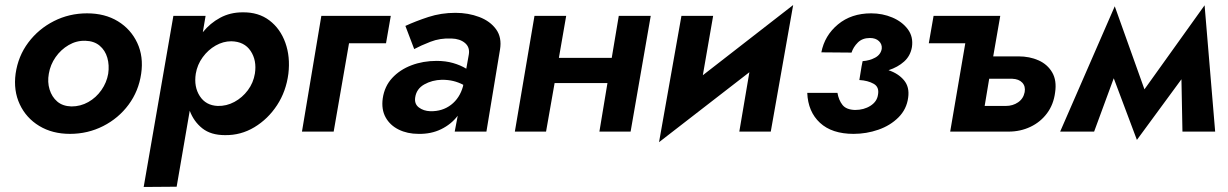

<svg xmlns="http://www.w3.org/2000/svg" viewBox="-20 -523 4881 763"><path d="M42 -230Q52 -300 92.5 -354Q133 -408 194 -439Q255 -470 326 -470Q397 -470 448.5 -438.5Q500 -407 525.5 -352.5Q551 -298 541 -230Q531 -161 491 -107Q451 -53 390 -22Q329 9 258 9Q188 9 136 -22.5Q84 -54 58.5 -108.5Q33 -163 42 -230ZM174 -230Q168 -197 177 -167.5Q186 -138 207.5 -119.5Q229 -101 264 -100Q300 -100 331 -117.5Q362 -135 383 -165Q404 -195 410 -230Q415 -264 406.5 -293.5Q398 -323 376 -341.5Q354 -360 319 -361Q284 -362 253 -344Q222 -326 201 -296Q180 -266 174 -230Z M682 219 551 220 669 -460H797L786 -395Q815 -431 855 -452.5Q895 -474 944 -474Q1007 -475 1050.5 -442Q1094 -409 1114 -353Q1134 -297 1126 -230Q1117 -160 1081 -105Q1045 -50 991 -17.5Q937 15 874 14Q818 14 784 -13Q750 -40 734 -83ZM993 -231Q1001 -283 976 -320.5Q951 -358 899 -359Q867 -359 837 -342Q807 -325 785.5 -295.5Q764 -266 758 -230Q750 -178 774 -141Q798 -104 845 -102Q880 -101 911.5 -118Q943 -135 965 -164.5Q987 -194 993 -231Z M1257 -460H1533L1514 -351H1367L1306 0H1180Z M1626 -328 1591 -420Q1632 -439 1682.5 -455.5Q1733 -472 1790 -472Q1841 -472 1884.5 -455.5Q1928 -439 1951.5 -406.5Q1975 -374 1967 -326L1913 0H1787L1799 -63Q1773 -29 1733 -9.5Q1693 10 1643 9Q1599 9 1564.5 -8Q1530 -25 1512.5 -56.5Q1495 -88 1501 -132Q1508 -180 1538.5 -213Q1569 -246 1615 -263.5Q1661 -281 1715 -281Q1751 -281 1780.5 -272.5Q1810 -264 1833 -250L1843 -306Q1848 -335 1828 -352Q1808 -369 1774 -370Q1729 -372 1690.5 -357Q1652 -342 1626 -328ZM1630 -136Q1626 -110 1644.5 -96Q1663 -82 1690 -81Q1738 -80 1772.5 -106.5Q1807 -133 1820 -180L1821 -186Q1802 -196 1781.5 -201Q1761 -206 1736 -206Q1697 -205 1666 -187.5Q1635 -170 1630 -136Z M2104 -460H2230L2201 -293H2411L2439 -460H2566L2486 0H2362L2394 -193H2184L2150 0H2026Z M2814 -460 2773 -224 3132 -503 3043 0H2918L2958 -236L2599 42L2688 -460Z M3372 9Q3286 9 3238.5 -35Q3191 -79 3188 -154H3308Q3313 -125 3328 -106Q3343 -87 3378 -86Q3413 -86 3439 -102.5Q3465 -119 3469 -146Q3475 -177 3452 -190Q3429 -203 3395 -205L3404 -260L3408 -280Q3436 -282 3458 -294Q3480 -306 3484 -329Q3486 -347 3473 -359.5Q3460 -372 3437 -372Q3407 -372 3389 -354Q3371 -336 3364 -314L3244 -315Q3257 -382 3310 -426Q3363 -470 3442 -470Q3487 -470 3526 -453.5Q3565 -437 3587.5 -407Q3610 -377 3604 -336Q3598 -301 3573 -278.5Q3548 -256 3511 -244Q3550 -231 3572.5 -204Q3595 -177 3589 -135Q3583 -89 3550.5 -56.5Q3518 -24 3470.5 -7.5Q3423 9 3372 9Z M3816 -351H3671L3690 -460H3955L3927 -299H4027Q4072 -299 4107.5 -283Q4143 -267 4161.5 -235Q4180 -203 4173 -156Q4167 -108 4141 -73Q4115 -38 4075 -19Q4035 0 3988 0H3875H3756ZM4003 -210H3911L3893 -102H3977Q4005 -102 4026 -116.5Q4047 -131 4052 -157Q4056 -180 4042.5 -194.5Q4029 -209 4003 -210Z M4193 0 4410 -498 4528 -168 4767 -502 4809 0H4679L4675 -208L4498 33L4406 -212L4328 0Z"/></svg>

Font: Von Semi
Style: Italic
Weight: 600
Version: Version 4.000; ttfautohint (v1.8.4.7-5d5b)